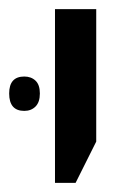

<svg xmlns="http://www.w3.org/2000/svg" viewBox="-45 -612 300 419"><path d="M75 -213V-592H165V-303L120 -213ZM-25 -408Q-25 -445 8 -445Q23 -445 32.5 -436Q42 -427 42 -408Q42 -389 32.5 -379.5Q23 -370 8 -370Q-25 -370 -25 -408Z"/></svg>

Font: Noto Sans Living
Style: Regular
Weight: 400
Designer: Monotype Design Team
Foundry: Monotype Imaging Inc.
Version: Version 2.013; ttfautohint (v1.8.4.7-5d5b)